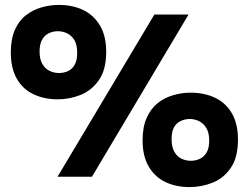

<svg xmlns="http://www.w3.org/2000/svg" viewBox="-20 -719 1012 781"><path d="M215 -315Q160 -315 116.5 -335.5Q73 -356 48.5 -398.5Q24 -441 24 -505Q24 -560 40.5 -597.5Q57 -635 85.5 -657Q114 -679 149 -689Q184 -699 219 -699Q275 -699 318 -678.5Q361 -658 386.5 -615.5Q412 -573 412 -508Q412 -436 382.5 -393.5Q353 -351 308 -333Q263 -315 215 -315ZM220 -422Q239 -422 256 -429.5Q273 -437 283.5 -455Q294 -473 294 -503Q294 -536 283 -555Q272 -574 254 -583Q236 -592 215 -592Q196 -592 179 -584Q162 -576 151.5 -558Q141 -540 141 -509Q141 -478 152.5 -458.5Q164 -439 182 -430.5Q200 -422 220 -422ZM751 42Q696 42 653 21.5Q610 1 585 -41.5Q560 -84 560 -148Q560 -203 577 -240.5Q594 -278 622 -300Q650 -322 685 -332Q720 -342 755 -342Q811 -342 854.5 -321.5Q898 -301 923 -258.5Q948 -216 948 -151Q948 -79 919 -36.5Q890 6 845 24Q800 42 751 42ZM756 -65Q775 -65 792 -72.5Q809 -80 820 -98Q831 -116 831 -147Q831 -179 819.5 -198Q808 -217 790 -226Q772 -235 752 -235Q733 -235 715.5 -227Q698 -219 688 -201.5Q678 -184 678 -153Q678 -122 689 -102Q700 -82 718 -73.5Q736 -65 756 -65ZM214 0 608 -660H747L354 0Z"/></svg>

Font: Bricolage Grotesque 24pt
Style: Bold
Weight: 700
Designer: Mathieu Triay
Foundry: Atelier Triay
Version: Version 1.001;gftools[0.9.33.dev8+g029e19f]